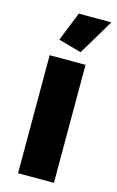

<svg xmlns="http://www.w3.org/2000/svg" viewBox="-114 -778 504 825"><g transform="rotate(15 137.5 -365.0)"><path d="M55.2 0V-524.9H214.8V0ZM78.1 -600.1 129.9 -730H274.9L180.2 -571.8Z"/></g></svg>

Font: Raleway ExtraBold
Style: Regular
Weight: 800
Designer: Matt McInerney, Pablo Impallari, Rodrigo Fuenzalida
Foundry: Matt McInerney, Pablo Impallari, Rodrigo Fuenzalida
Version: Version 3.000g; ttfautohint (v1.5) -l 8 -r 28 -G 28 -x 14 -D